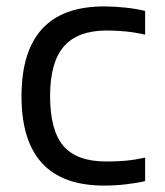

<svg xmlns="http://www.w3.org/2000/svg" viewBox="-20 -569 515 598"><path d="M304 9Q47 9 47 -269Q47 -549 304 -549Q335 -549 369 -545.5Q403 -542 432 -535V-461Q402 -468 372 -471Q342 -474 313 -474Q222 -474 179 -424.5Q136 -375 136 -270Q136 -163 177.5 -114.5Q219 -66 311 -66Q344 -66 371.5 -68.5Q399 -71 432 -78V-5Q408 1 373 5Q338 9 304 9Z"/></svg>

Font: Encode Sans
Style: Regular
Weight: 400
Designer: Pablo Impallari, Andres Torresi
Foundry: Pablo Impallari, Andres Torresi
Version: Version 1.000; ttfautohint (v1.00) -l 8 -r 50 -G 200 -x 14 -